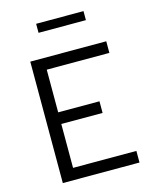

<svg xmlns="http://www.w3.org/2000/svg" viewBox="-130 -982 860 1069"><g transform="rotate(-15 300.0 -447.5)"><path d="M97 0V-700H535V-633H174V-387H412V-320H174V-67H539V0ZM183 -843V-895H456V-843Z"/></g></svg>

Font: Red Hat Mono
Style: Regular
Weight: 400
Designer: Pentagram, MCKL
Foundry: Pentagram, MCKL
Version: Version 1.023